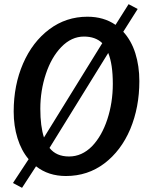

<svg xmlns="http://www.w3.org/2000/svg" viewBox="-20 -835 716 919"><path d="M85.5 64 42 41 117 -73Q82 -114.5 63.8 -173.5Q45.5 -232.5 45.5 -301Q45.5 -427.5 90.5 -531Q135.5 -634.5 216 -694.8Q296.5 -755 398.5 -755Q476.5 -755 533 -716L595.5 -815L639 -792L570 -683Q608.5 -641 627.8 -580Q647 -519 647 -446.5Q647 -321.5 603.5 -217Q559.5 -113.5 479.8 -53Q400 7.5 295.5 7.5Q254 7.5 218.2 -4Q182.5 -15.5 152.5 -39ZM310.5 -86Q372 -86 420.5 -135Q467.5 -184 493.8 -264Q520 -344 520 -433.5Q520 -528 498 -581.5L217 -127Q249 -86 310.5 -86ZM190.5 -177 469.5 -628.5Q437 -660 382 -660Q322 -660 273.5 -610Q226 -561 199.5 -481Q173 -401 173 -314.5Q173 -230.5 190.5 -177Z"/></svg>

Font: Merriweather Sans Medium
Style: Italic
Weight: 500
Italic angle: -7.5°
Designer: Eben Sorkin
Foundry: Eben Sorkin
Version: Version 2.001